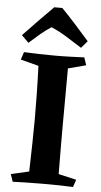

<svg xmlns="http://www.w3.org/2000/svg" viewBox="-60 -937 513 974"><g transform="rotate(5 196.5 -450.0)"><path d="M350 -660 363 -621 272 -597Q272 -512 271.5 -447Q271 -382 271 -324.5Q271 -267 271 -204Q271 -141 272 -59L363 -38L350 0Q296 -3 198 -3Q152 -3 113 -2Q74 -1 43 0L30 -38L122 -59Q124 -140 125.5 -203Q127 -266 127 -323.5Q127 -381 126 -446.5Q125 -512 122 -597L30 -621L43 -660Q82 -658 119 -657Q156 -656 202 -656Q243 -656 283 -657.5Q323 -659 350 -660ZM217 -900Q251 -865 285 -827.5Q319 -790 360 -743L329 -707Q284 -736 246.5 -759Q209 -782 171 -798Q142 -779 117.5 -758.5Q93 -738 61 -709L25 -745Q60 -782 101.5 -824.5Q143 -867 176 -900Z"/></g></svg>

Font: Ruwudu
Style: Bold
Weight: 700
Designer: Becca Hirsbrunner Spalinger
Foundry: SIL International
Version: Version 3.000